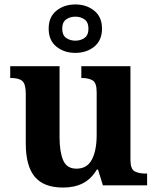

<svg xmlns="http://www.w3.org/2000/svg" viewBox="-20 -834 707 864"><path d="M264 10Q177 10 136.5 -38.5Q96 -87 96 -188V-412Q96 -455 81 -469Q66 -483 29 -483H26V-536H248V-216Q248 -152 264 -113.5Q280 -75 324 -75Q372 -75 393.5 -116Q415 -157 415 -227V-419Q415 -462 396.5 -472.5Q378 -483 349 -483H346V-536H567V-116Q567 -73 586 -63Q605 -53 634 -53H642V0H443L421 -71H416Q390 -28 352.5 -9Q315 10 264 10ZM319 -596Q269 -596 234 -624Q199 -652 199 -705Q199 -758 234 -786Q269 -814 319 -814Q369 -814 404 -786Q439 -758 439 -705Q439 -652 404 -624Q369 -596 319 -596ZM319 -651Q343 -651 360.5 -663.5Q378 -676 378 -705Q378 -734 360.5 -746.5Q343 -759 319 -759Q295 -759 277.5 -746.5Q260 -734 260 -705Q260 -676 277.5 -663.5Q295 -651 319 -651Z"/></svg>

Font: Noto Serif Gurmukhi
Style: Bold
Weight: 700
Designer: Vaibhav Singh and the Monotype Design Team
Foundry: Monotype Imaging Inc.
Version: Version 2.004; ttfautohint (v1.8.4.7-5d5b)